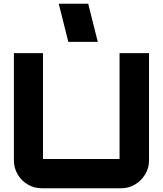

<svg xmlns="http://www.w3.org/2000/svg" viewBox="-20 -1003 868 1023"><path d="M202 0Q162 0 128 -20Q94 -40 74 -74Q54 -108 54 -148V-720H209V-156Q209 -156 209 -156Q209 -156 209 -156H617Q617 -156 617 -156Q617 -156 617 -156V-720H774V-148Q774 -108 753.5 -74Q733 -40 699.5 -20Q666 0 626 0H202ZM344 -780 293 -983H450L501 -780Z"/></svg>

Font: Orbitron Black
Style: Regular
Weight: 900
Designer: Matt McInerney
Foundry: The League of Moveable Type
Version: Version 2.001